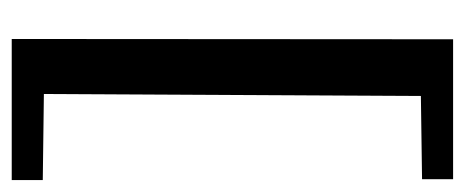

<svg xmlns="http://www.w3.org/2000/svg" viewBox="-254 -352 796 329"><g transform="rotate(-90 144.5 -187.0)"><path d="M242.2 190.9H2.4V137.7L145 135.7L148.4 -510.3L1 -512.2V-565.4H242.7Z"/></g></svg>

Font: Parastoo Print
Style: Print-Bold
Weight: 700
Foundry: Saber Rastikerdar (saber.rastikerdar@gmail.com)
Version: Version 1.0.0-alpha3